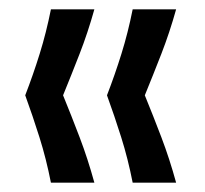

<svg xmlns="http://www.w3.org/2000/svg" viewBox="-20 -473 439 411"><path d="M89 -82Q79 -133 64.5 -179Q50 -225 34 -269Q51 -313 65 -358Q79 -403 89 -453H182Q168 -403 150.5 -358Q133 -313 115 -269Q133 -225 150.5 -179Q168 -133 182 -82ZM264 -82Q254 -133 239.5 -179Q225 -225 209 -269Q226 -313 240 -358Q254 -403 264 -453H357Q343 -403 325.5 -358Q308 -313 290 -269Q308 -225 325.5 -179Q343 -133 357 -82Z"/></svg>

Font: Bricolage Grotesque 96pt ExtraBold
Style: Regular
Weight: 400
Version: Version 1.001;gftools[0.9.33.dev8+g029e19f]